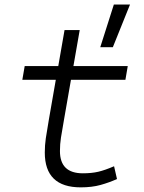

<svg xmlns="http://www.w3.org/2000/svg" viewBox="-20 -805 626 835"><path d="M331.1 9.8Q174.8 9.8 174.8 -141.6Q174.8 -173.3 179.2 -203.6Q183.6 -233.9 192.9 -287.1L222.7 -458H77.1L87.4 -517.6H233.4L260.7 -674.3H326.7L299.3 -517.6H535.6L525.4 -458H288.6L258.8 -287.1Q249.5 -234.9 245.1 -206.5Q240.7 -178.2 240.7 -147.9Q240.7 -51.3 340.3 -51.3Q378.4 -51.3 407.5 -58.1Q436.5 -64.9 476.1 -82L488.8 -26.4Q455.1 -11.2 417.5 -0.7Q379.9 9.8 331.1 9.8ZM416 -599.6 475.1 -785.2H545.4L470.7 -599.6Z"/></svg>

Font: Cascadia Mono Light
Style: Italic
Weight: 300
Italic angle: -10°
Monospace: yes
Designer: Aaron Bell
Foundry: Saja Typeworks
Version: Version 2404.023; ttfautohint (v1.8.4)